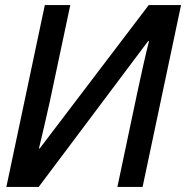

<svg xmlns="http://www.w3.org/2000/svg" viewBox="-20 -734 731 754"><path d="M5 0H132L562 -573L565 -572C552 -521 535 -444 521 -379L441 0H540L691 -714H564L136 -151H133C143 -190 163 -280 176 -337L256 -714H156Z"/></svg>

Font: Noto Sans Medium
Style: Italic
Weight: 500
Italic angle: -12°
Designer: Monotype Design Team
Foundry: Monotype Imaging Inc.
Version: Version 2.013